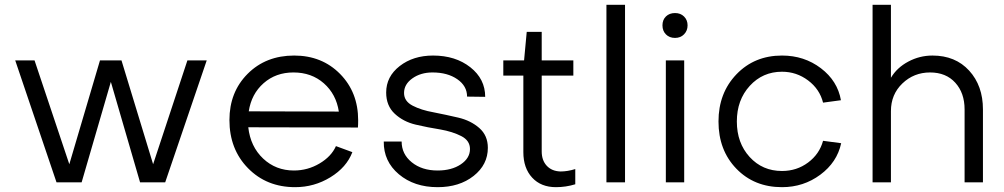

<svg xmlns="http://www.w3.org/2000/svg" viewBox="-20 -755 4159 795"><path d="M560 0 439 -416 318 0H214L43 -505H123L267 -75L394 -505H483L614 -75L756 -505H836L664 0Z M1197 -49Q1254 -49 1303 -78Q1352 -107 1371 -150L1439 -125Q1415 -62 1348 -21Q1281 20 1202 20Q1084 20 1007 -58.5Q930 -137 930 -258Q930 -374 1005.5 -449.5Q1081 -525 1198 -525Q1313 -525 1388 -449Q1463 -373 1463 -257Q1463 -238 1462 -227L1008 -228Q1017 -148 1069.5 -98.5Q1122 -49 1197 -49ZM1010 -294 1383 -293Q1372 -365 1321 -410Q1270 -455 1195 -455Q1122 -455 1071.5 -410.5Q1021 -366 1010 -294Z M1792 20Q1695 20 1631.5 -33.5Q1568 -87 1569 -169H1643Q1643 -117 1685 -83Q1727 -49 1792 -49Q1850 -49 1888 -74.5Q1926 -100 1926 -138Q1926 -173 1890 -191.5Q1854 -210 1803 -219Q1752 -227 1701 -239Q1650 -251 1614.5 -284Q1579 -317 1579 -372Q1579 -438 1635 -481.5Q1691 -525 1773 -525Q1866 -525 1927.5 -476.5Q1989 -428 1989 -354L1914 -355Q1914 -399 1873.5 -427Q1833 -455 1771 -455Q1722 -455 1687.5 -430.5Q1653 -406 1653 -370Q1653 -336 1688.5 -317.5Q1724 -299 1775 -290Q1826 -280 1877.5 -268Q1929 -256 1964.5 -225Q2000 -194 2000 -143Q2000 -73 1941 -26.5Q1882 20 1792 20Z M2147 -125V-442H2064V-505H2150L2161 -623H2223V-505H2354V-442H2223V-128Q2223 -91 2244 -68.5Q2265 -46 2301 -45Q2330 -45 2362 -55V8Q2323 20 2282 20Q2220 20 2183.5 -19.5Q2147 -59 2147 -125Z M2568 0H2491V-735H2568Z M2813 0H2737V-505H2813ZM2723 -650Q2723 -673 2737.5 -687Q2752 -701 2775 -701Q2798 -701 2812.5 -686.5Q2827 -672 2827 -650Q2827 -628 2812.5 -613Q2798 -598 2775 -598Q2752 -598 2737.5 -612.5Q2723 -627 2723 -650Z M3462 -340 3388 -330Q3374 -386 3326 -422Q3278 -458 3218 -458Q3138 -458 3084.5 -399.5Q3031 -341 3031 -252Q3031 -163 3084 -105Q3137 -47 3218 -47Q3279 -47 3326 -82Q3373 -117 3388 -172L3463 -162Q3446 -83 3376.5 -31.5Q3307 20 3218 20Q3103 20 3029 -56.5Q2955 -133 2955 -252Q2955 -370 3029.5 -447.5Q3104 -525 3218 -525Q3310 -525 3379 -472.5Q3448 -420 3462 -340Z M3841 -525Q3936 -525 3993 -462.5Q4050 -400 4050 -302V0H3974V-302Q3974 -370 3935.5 -412.5Q3897 -455 3831 -455Q3764 -455 3716.5 -409.5Q3669 -364 3669 -295V0H3593V-735H3669V-433Q3694 -475 3741 -500Q3788 -525 3841 -525Z"/></svg>

Font: Metropolitano
Style: Regular
Weight: 400
Designer: Fonts by Alex Slobzheninov & Chris M. Simpson / Changes by Cristiano Sobral
Foundry: Fonts by Alex Slobzheninov & Chris M. Simpson / Changes by Cristiano Sobral
Version: Version 1.00;August 30, 2020;FontCreator 13.0.0.2681 64-bit